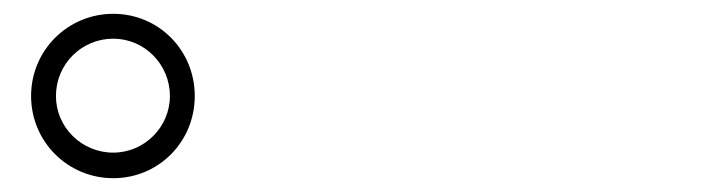

<svg xmlns="http://www.w3.org/2000/svg" viewBox="-20 -867 1040 278"><path d="M144 -609C210 -609 262 -662 262 -728C262 -794 210 -847 144 -847C78 -847 25 -794 25 -728C25 -662 78 -609 144 -609ZM144 -811C189 -811 226 -774 226 -728C226 -683 189 -646 144 -646C98 -646 61 -683 61 -728C61 -774 98 -811 144 -811Z"/></svg>

Font: Noto Serif CJK JP Medium
Style: Regular
Weight: 500
Designer: Ryoko NISHIZUKA 西塚涼子 (kana & ideographs); Frank Grießhammer (Latin, Greek & Cyrillic); Wenlong ZHANG 张文龙 (bopomofo); San
Foundry: Adobe Systems Incorporated
Version: Version 1.000;PS 1;hotconv 16.6.53;makeotf.lib2.5.65590